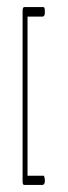

<svg xmlns="http://www.w3.org/2000/svg" viewBox="-20 -455 193 544"><path d="M104 67Q102 69 102 69H49Q44 69 44 60V-424Q44 -435 49 -435H102Q104 -435 106 -433Q106 -432 106.5 -430Q107 -428 107 -425V-418Q107 -411 104 -410Q103 -408 102 -408H58V43H102H104L105 44Q107 52 107 53V61Q107 64 104 67Z"/></svg>

Font: Chathura Light
Style: Regular
Weight: 300
Designer: Appaji Ambarisha Darbha
Foundry: Aditya Fonts
Version: Version 1.002 2016